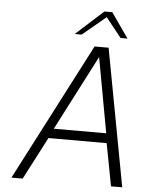

<svg xmlns="http://www.w3.org/2000/svg" viewBox="-61 -973 791 1022"><g transform="rotate(5 335.0 -462.0)"><path d="M419 -734H494L631 0H571L528 -227H217L99 0H39ZM521 -279 448 -680 241 -279ZM455 -924H497L590 -791H553L470 -895L345 -791H308Z"/></g></svg>

Font: Exo Light
Style: Italic
Weight: 300
Italic angle: -9°
Designer: Natanael Gama
Foundry: Natanael Gama
Version: Version 1.500; ttfautohint (v1.6)